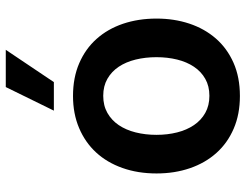

<svg xmlns="http://www.w3.org/2000/svg" viewBox="-111 -708 830 648"><g transform="rotate(-90 304.0 -384.0)"><path d="M304 -552.6Q366.1 -552.6 414.6 -531.6Q463.1 -510.7 496.6 -473.2Q530.2 -435.7 547.8 -383.9Q565.3 -332 565.3 -270.6Q565.3 -211.3 548.3 -160Q531.2 -108.7 498.2 -70.7Q465.2 -32.7 416.4 -11Q367.5 10.7 304 10.7Q242.2 10.7 193.7 -10.3Q145.2 -31.2 111.7 -68.7Q78.1 -106.2 60.4 -157.8Q42.6 -209.5 42.6 -270.6Q42.6 -333.8 61.1 -385.8Q79.5 -437.9 113.6 -474.8Q147.7 -511.7 196 -532.1Q244.3 -552.6 304 -552.6ZM304.7 -92.3Q337.4 -92.3 361.9 -106.2Q386.4 -120 402.7 -144.4Q419 -168.7 427 -201.2Q435 -233.7 435 -271Q435 -308.2 427 -341.1Q419 -373.9 402.7 -398.3Q386.4 -422.6 361.9 -436.6Q337.4 -450.6 304.7 -450.6Q271.7 -450.6 247 -436.6Q222.3 -422.6 205.8 -398.3Q189.3 -373.9 181.1 -341.1Q172.9 -308.2 172.9 -271Q172.9 -233.7 181.1 -201.2Q189.3 -168.7 205.8 -144.4Q222.3 -120 247 -106.2Q271.7 -92.3 304.7 -92.3ZM254.6 -617.2 334.2 -779.5H459.9L350.9 -617.2Z"/></g></svg>

Font: Inter P Semi Bold
Style: Regular
Weight: 600
Designer: Rasmus Andersson
Foundry: rsms
Version: Version 3.018;git-588b23468